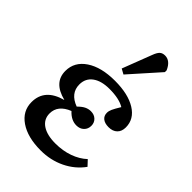

<svg xmlns="http://www.w3.org/2000/svg" viewBox="-240 -905 1016 1016"><g transform="rotate(45 268.0 -396.5)"><path d="M264 14Q166 14 107.5 -26Q49 -66 49 -133Q49 -232 163 -263V-264Q59 -290 59 -376Q59 -444 119.5 -484.5Q180 -525 282 -525Q381 -525 439 -489Q497 -453 497 -391Q497 -361 479.5 -344Q462 -327 431 -327Q403 -327 387 -339.5Q371 -352 371 -375Q371 -388 378 -403.5Q385 -419 404 -450Q365 -474 292 -474Q231 -474 196.5 -448.5Q162 -423 162 -378Q162 -312 235 -285Q255 -305 271.5 -313Q288 -321 306 -321Q331 -321 346.5 -306Q362 -291 362 -268Q362 -244 346 -228.5Q330 -213 304 -213Q265 -213 232 -249Q159 -220 159 -158Q159 -115 194.5 -91Q230 -67 293 -67Q348 -67 394.5 -83.5Q441 -100 473 -130L501 -100Q462 -46 400 -16Q338 14 264 14ZM290 -580 261 -596 324 -760Q334 -787 345 -797Q356 -807 375 -807Q414 -807 436 -757V-744Z"/></g></svg>

Font: Literata 36pt Medium
Style: Regular
Weight: 500
Designer: Latin by Veronika Burian and Jose Scaglione. Greek by Irene Vlachou. Cyrillic by Vera Evstafieva.
Foundry: TypeTogether
Version: Version 3.002